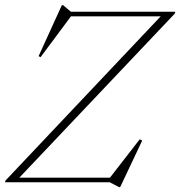

<svg xmlns="http://www.w3.org/2000/svg" viewBox="-32 -732 724 771"><path d="M672 -685 670 -677.5 38 -10.5 32 -18.5H409.5L529 -172.5L539 -167.5L450.5 19.5H446L409 0H-12L-9.5 -7.5L620 -673.5L640 -666.5H253L131 -502.5L123 -506.5L216.5 -711.5H221L252.5 -685Z"/></svg>

Font: Newsreader 36pt ExtraLight
Style: Italic
Weight: 250
Italic angle: -17°
Designer: Hugues Gentile
Foundry: Production Type
Version: Version 1.003